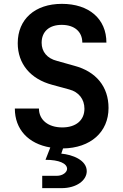

<svg xmlns="http://www.w3.org/2000/svg" viewBox="-20 -760 640 996"><path d="M543 -200C543 -310 479 -389 365 -419L276 -444C224 -457 196 -492 196 -538C196 -596 235 -631 300 -631C367 -631 407 -595 407 -539H532C532 -662 442 -740 301 -740C161 -740 72 -660 72 -536C72 -429 138 -350 251 -320L339 -296C389 -283 418 -245 418 -196C418 -137 375 -99 303 -99C230 -99 182 -138 182 -197H57C57 -89 127 -14 241 5L216 69C287 69 328 88 328 116C328 133 306 152 275 152H199V216H299C378 216 430 175 430 128C430 70 355 42 298 37L307 10C450 8 543 -75 543 -200Z"/></svg>

Font: Tekne LDO
Style: Bold
Weight: 700
Monospace: yes
Designer: Alessio Laiso, Mario Rullo, Paolo Rosset
Foundry: Alessio Laiso
Version: Version 1.000;hotconv 1.0.109;makeotfexe 2.5.65596